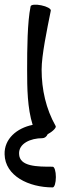

<svg xmlns="http://www.w3.org/2000/svg" viewBox="-70 -570 303 835"><path d="M63 -542C49 -473 48 -359 48 -267C48 -187 49 -100 72 -27C3 -13 -52 34 -50 101C-48 195 55 245 159 245C167 245 173 225 173 200C173 175 167 155 159 155C92 155 14 155 13 99C11 54 63 31 114 31C124 31 133 24 137 14C138 14 139 13 140 12C162 0 176 -16 172 -22C130 -96 111 -181 111 -267C111 -330 134 -439 151 -524C152 -532 134 -542 109 -547C85 -552 64 -550 63 -542Z"/></svg>

Font: Nupuram
Style: Regular
Weight: 400
Designer: Santhosh Thottingal (santhosh.thottingal@gmail.com)
Foundry: SMC
Version: Version 1.000